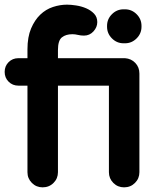

<svg xmlns="http://www.w3.org/2000/svg" viewBox="-21 -780 682 825"><path d="M58 -530H97V-568Q97 -621 112.5 -657.5Q128 -694 152 -717Q176 -740 206.5 -750Q237 -760 267 -760Q284 -760 306.5 -756.5Q329 -753 349 -744.5Q369 -736 383 -721.5Q397 -707 397 -685Q397 -663 380.5 -645Q364 -627 340 -627Q326 -627 314 -630Q302 -633 290 -633Q262 -633 245 -619.5Q228 -606 228 -565V-530H516Q543 -528 560.5 -509.5Q578 -491 578 -464V-40Q578 -13 559 6Q540 25 512 25Q485 25 466 6Q447 -13 447 -40V-412H228V-40Q228 -13 209 6Q190 25 162 25Q135 25 116 6Q97 -13 97 -40V-412H58Q33 -412 16 -429Q-1 -446 -1 -471Q-1 -496 16 -513Q33 -530 58 -530ZM439 -669Q439 -698 460 -719Q481 -740 510 -740H516Q545 -740 566 -719Q587 -698 587 -669V-665Q587 -636 566 -615Q545 -594 516 -594H510Q481 -594 460 -615Q439 -636 439 -665Z"/></svg>

Font: Varela Round Precious
Style: Bold
Weight: 700
Version: Version 1.000